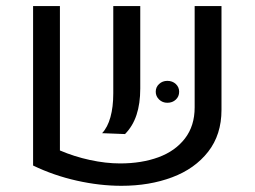

<svg xmlns="http://www.w3.org/2000/svg" viewBox="-20 -595 834 629"><path d="M88.4 0ZM176.3 -102.1Q223.1 -82 274.9 -70.8Q326.7 -59.6 373.5 -59.6Q443.8 -59.6 499 -79.8Q554.2 -100.1 585.9 -141.4Q617.7 -182.6 617.7 -243.2V-575.2H705.6V-234.9Q705.6 -153.8 661.9 -97.9Q618.2 -42 543.9 -14.2Q469.7 13.7 377.9 13.7Q306.6 13.7 231.4 -3.2Q156.2 -20 88.4 -52.7V-575.2H176.3ZM351.1 -289.1V-575.2H439.5V-305.2Q439.5 -255.4 427.2 -218.5Q415 -181.6 389.6 -155.8L314.5 -158.7Q332.5 -177.7 341.8 -211.2Q351.1 -244.6 351.1 -289.1ZM490.2 -294.4Q490.2 -309.6 501.2 -319.8Q512.2 -330.1 528.3 -330.1Q544.9 -330.1 555.9 -319.8Q566.9 -309.6 566.9 -294.4Q566.9 -278.8 555.9 -268.6Q544.9 -258.3 528.3 -258.3Q512.2 -258.3 501.2 -269Q490.2 -279.8 490.2 -294.4Z"/></svg>

Font: Heebo
Style: Regular
Weight: 400
Designer: Oded Ezer
Foundry: Meir Sadan
Version: Version 2.001; ttfautohint (v1.5.14-ce02) -l 8 -r 50 -G 200 